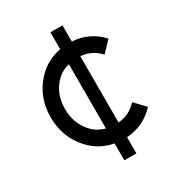

<svg xmlns="http://www.w3.org/2000/svg" viewBox="-169 -804 834 909"><g transform="rotate(-30 248.0 -350.0)"><path d="M310 -611.5V-700H244.2V-607.7Q206.7 -600.5 173.9 -583Q141.2 -565.5 114.2 -535.8Q43.8 -459.8 43.8 -350Q43.8 -241 114.2 -164.2Q141.2 -134.5 173.9 -117Q206.7 -99.5 244.2 -92.3V0H310V-88.5Q402.2 -93.7 467.5 -163.3L413.3 -220Q372.2 -173.8 310 -168.7V-531.3Q372.2 -526.2 413.3 -480L467.5 -536.7Q402.2 -606.3 310 -611.5ZM244.2 -525V-174.2Q201.2 -184.7 169.2 -220Q122.2 -273.7 122.2 -350Q122.2 -428 169.2 -480.8Q198.7 -514.5 244.2 -525Z"/></g></svg>

Font: Unageo Variable
Style: Regular
Weight: 300
Designer: Richard Sepsi
Foundry: Richard Sepsi
Version: Version 2.200